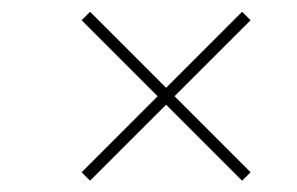

<svg xmlns="http://www.w3.org/2000/svg" viewBox="-20 -476 515 333"><path d="M136.2 -162.6 121.6 -177.2 253.4 -309.1 121.6 -440.9 136.2 -455.6 268.1 -323.7 399.9 -455.6 414.6 -440.9 282.7 -309.1 414.6 -177.2 399.9 -162.6 268.1 -294.4Z"/></svg>

Font: Elstob ExtraLight
Style: Italic
Weight: 200
Italic angle: -20°
Designer: Peter S. Baker
Version: Version 1.015